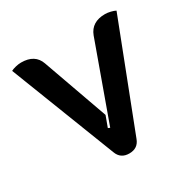

<svg xmlns="http://www.w3.org/2000/svg" viewBox="-159 -868 1038 1037"><g transform="rotate(-30 360.5 -350.0)"><path d="M289 -40 35 -694Q46 -700 64.5 -704.5Q83 -709 99 -709Q185 -709 209 -640L353 -236L328 -168L340 -163L512 -640Q538 -709 622 -709Q638 -709 656.5 -704.5Q675 -700 686 -694L433 -40Q415 9 361 9Q307 9 289 -40Z"/></g></svg>

Font: K2D ExtraBold
Style: Regular
Weight: 800
Designer: Katatrad Aksorn Co.,Ltd.
Foundry: Cadson Demak Co.,Ltd.
Version: Version 1.000; ttfautohint (v1.6)